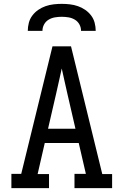

<svg xmlns="http://www.w3.org/2000/svg" viewBox="-20 -975 640 995"><path d="M234 0H39V-74H90L252 -735H348L510 -73H561V0H366V-74H425L388 -234H212L175 -73H234ZM229 -308H371L329 -490Q322 -522 314.5 -554.5Q307 -587 300 -620Q293 -587 285.5 -554.5Q278 -522 271 -490ZM124 -815Q124 -836 129.5 -857Q135 -878 148 -895Q161 -912 178.5 -924Q196 -936 216 -943Q236 -950 257.5 -952.5Q279 -955 300 -955Q321 -955 342.5 -952.5Q364 -950 384 -943Q404 -936 421.5 -924Q439 -912 452 -895Q465 -878 470.5 -857Q476 -836 476 -815H400Q400 -833 391.5 -848.5Q383 -864 368 -873Q353 -882 335.5 -885Q318 -888 300 -888Q282 -888 264.5 -885Q247 -882 232 -873Q217 -864 208.5 -848.5Q200 -833 200 -815Z"/></svg>

Font: Iosevka Etoile
Style: Regular
Weight: 400
Designer: Belleve Invis
Foundry: Belleve Invis
Version: Version 33.2.4